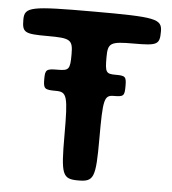

<svg xmlns="http://www.w3.org/2000/svg" viewBox="-51 -758 721 805"><g transform="rotate(5 309.0 -355.5)"><path d="M471 -411C471 -451 467 -455 426 -455C385 -455 381 -461 381 -524C381 -586 391 -592 490 -592C589 -592 599 -597 599 -652C599 -706 572 -711 310 -711C47 -711 20 -706 20 -652C20 -597 30 -592 127 -592C224 -592 234 -586 234 -524C234 -461 229 -455 182 -455C134 -455 129 -451 129 -411C129 -370 134 -366 182 -366C229 -366 234 -349 234 -183C234 -17 241 0 308 0C374 0 381 -17 381 -183C381 -349 385 -366 426 -366C467 -366 471 -370 471 -411Z"/></g></svg>

Font: Asimov Print
Style: A
Weight: 500
Designer: Google
Version: Version 2.000980: 2014